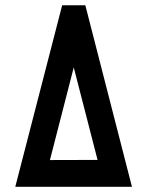

<svg xmlns="http://www.w3.org/2000/svg" viewBox="-20 -716 565 736"><path d="M354 -103 262.7 -457.5 171.4 -102.5ZM38.6 0 218.3 -695.8H307.1L485.8 0Z"/></svg>

Font: Anka/Coder Condensed
Style: Bold
Weight: 700
Width: 4
Monospace: yes
Version: Version 001.100